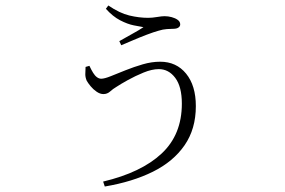

<svg xmlns="http://www.w3.org/2000/svg" viewBox="-20 -603 1040 700"><path d="M306 -363Q313 -348 319.5 -337.5Q326 -327 333.5 -321.5Q341 -316 349 -316Q361 -316 384.5 -325.5Q408 -335 438 -347Q468 -359 500.5 -368.5Q533 -378 564 -378Q623 -378 658.5 -334.5Q694 -291 694 -216Q694 -133 653 -73.5Q612 -14 537.5 23Q463 60 362 77L356 59Q495 26 569 -43Q643 -112 643 -225Q643 -287 619 -319Q595 -351 559 -351Q534 -351 503.5 -338.5Q473 -326 446 -311Q419 -296 404 -286Q392 -279 381.5 -269.5Q371 -260 357 -260Q345 -260 332.5 -268.5Q320 -277 310.5 -288.5Q301 -300 296 -309Q291 -321 291 -332Q291 -343 292 -359ZM366 -571 375 -583Q416 -555 451.5 -546.5Q487 -538 520 -538Q535 -538 552.5 -541Q570 -544 580 -544Q593 -544 606 -540.5Q619 -537 628 -530.5Q637 -524 637 -514Q637 -507 630.5 -502.5Q624 -498 612 -498Q603 -498 588.5 -497Q574 -496 558 -491Q540 -486 515 -476.5Q490 -467 465.5 -456.5Q441 -446 422 -438L415 -453Q439 -467 463 -480Q487 -493 503 -504Q491 -506 468 -510.5Q445 -515 418 -529Q391 -543 366 -571Z"/></svg>

Font: Early Summer Mincho VF
Style: Regular
Weight: 250
Designer: GuiWonder
Version: Version 1.002